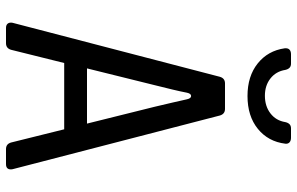

<svg xmlns="http://www.w3.org/2000/svg" viewBox="-195 -795 990 640"><g transform="rotate(90 300.0 -475.0)"><path d="M73 0Q63 0 58.5 -6Q54 -12 56 -22L236 -713Q241 -730 258 -730H343Q360 -730 365 -713L544 -22Q546 -12 542 -6Q538 0 527 0H477Q460 0 455 -17L411 -194H190L146 -17Q141 0 124 0ZM208 -270H392L336 -495Q328 -527 322 -554.5Q316 -582 311 -603Q308 -617 300 -617Q292 -617 289 -603Q285 -582 278.5 -555Q272 -528 264 -496ZM300 -805Q234 -805 191.5 -839Q149 -873 141 -929Q140 -940 145.5 -945Q151 -950 161 -950H192Q201 -950 206 -945Q211 -940 213 -931Q218 -900 241.5 -881.5Q265 -863 299 -863Q334 -863 358 -881.5Q382 -900 387 -931Q389 -940 394 -945Q399 -950 408 -950H439Q449 -950 454.5 -945Q460 -940 459 -931Q452 -874 409.5 -839.5Q367 -805 300 -805Z"/></g></svg>

Font: Pitagon Sans Mono
Style: Regular
Weight: 400
Monospace: yes
Designer: Travis Tran
Foundry: Pitagon
Version: Version 1.001;gftools[0.9.26]